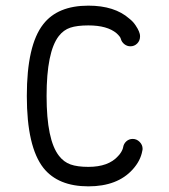

<svg xmlns="http://www.w3.org/2000/svg" viewBox="-20 -657 600 680"><path d="M293 -637Q386 -637 438 -591Q451 -581 460 -567.5Q469 -554 472 -546L475 -537Q476 -533 476 -528Q476 -513 466 -503Q456 -493 442 -493Q430 -493 420.5 -500.5Q411 -508 408 -519Q407 -526 393 -539Q360 -567 293 -567Q253 -567 229 -559Q205 -551 188 -529Q145 -473 145 -317Q145 -161 189 -105Q206 -83 230 -74.5Q254 -66 293 -66Q364 -66 398 -104Q405 -111 409.5 -119Q414 -127 415 -131L416 -135Q418 -148 427.5 -156.5Q437 -165 450 -165Q464 -165 474.5 -154.5Q485 -144 485 -130Q485 -126 484 -123Q478 -88 450 -57Q396 3 293 3Q186 3 134 -62Q75 -137 75 -317Q75 -497 133 -571Q184 -637 293 -637Z"/></svg>

Font: Brass Mono
Style: Regular
Weight: 400
Monospace: yes
Version: Version 1.100; ttfautohint (v1.8.3) -l 8 -r 50 -G 200 -x 14 